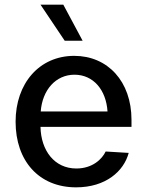

<svg xmlns="http://www.w3.org/2000/svg" viewBox="-20 -794 630 825"><path d="M307 11C434 11 512 -58 533 -137L434 -143C419 -111 378 -70 308 -70C214 -70 156 -147 154 -249H545V-279C545 -444 443 -554 299 -554C149 -554 47 -436 47 -271C47 -103 147 11 307 11ZM154 -774 258 -619H335L252 -774ZM155 -315C162 -408 220 -473 300 -473C381 -473 436 -408 442 -315Z"/></svg>

Font: Wafeq Medium
Style: Regular
Weight: 500
Designer: Rasmus Andersson & Azza Alameddine
Foundry: Google & TypeTogether
Version: Version 3.000;January 28, 2025;FontCreator 15.0.0.3014 64-bi